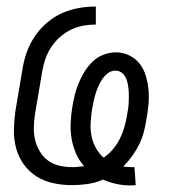

<svg xmlns="http://www.w3.org/2000/svg" viewBox="-20 -558 540 587"><path d="M380 9Q358 9 336.5 4.5Q315 0 295 -9Q272 1 248 4.5Q224 8 200 8Q171 8 143 2Q115 -4 92 -18.5Q69 -33 53 -55Q37 -77 29.5 -104Q22 -131 22.5 -160Q23 -189 27 -218L49 -348Q53 -374 62 -399Q71 -424 86.5 -447Q102 -470 123.5 -488.5Q145 -507 170 -518Q195 -529 221 -533.5Q247 -538 273 -538V-483Q254 -483 234.5 -479.5Q215 -476 196.5 -467Q178 -458 162.5 -444Q147 -430 136 -413Q125 -396 118.5 -377Q112 -358 109 -339L87 -209Q84 -189 83.5 -168.5Q83 -148 87.5 -129.5Q92 -111 102 -94.5Q112 -78 127 -67Q142 -56 161.5 -51.5Q181 -47 201 -47Q210 -47 219 -48Q228 -49 237 -50Q222 -67 212.5 -88.5Q203 -110 199 -133.5Q195 -157 196 -181.5Q197 -206 201 -230Q204 -249 208.5 -267.5Q213 -286 220.5 -304Q228 -322 238.5 -339Q249 -356 263.5 -370Q278 -384 297 -391Q316 -398 334 -398Q356 -398 375.5 -388.5Q395 -379 407.5 -362.5Q420 -346 426 -325.5Q432 -305 434 -283.5Q436 -262 434 -239.5Q432 -217 428 -195Q425 -175 420 -155.5Q415 -136 406 -117.5Q397 -99 384.5 -81.5Q372 -64 357 -49Q363 -48 369 -47.5Q375 -47 381 -47Q384 -47 386.5 -47Q389 -47 391 -47L395 8Q391 8 387.5 8.5Q384 9 380 9ZM297 -76Q313 -87 325.5 -102Q338 -117 346.5 -134Q355 -151 360 -168.5Q365 -186 368 -204Q370 -214 371.5 -224Q373 -234 373.5 -244.5Q374 -255 374 -265Q374 -275 373 -285Q372 -295 370 -304.5Q368 -314 363.5 -322.5Q359 -331 351 -336.5Q343 -342 333 -342Q333 -342 333 -342Q333 -342 333 -342Q320 -342 309.5 -334Q299 -326 292 -315Q285 -304 280 -292.5Q275 -281 271.5 -269Q268 -257 265.5 -245Q263 -233 261 -221Q258 -201 257 -180.5Q256 -160 260 -141Q264 -122 273.5 -105Q283 -88 297 -76Z"/></svg>

Font: Iosevka Curly Light Oblique
Style: Regular
Weight: 300
Italic angle: -9°
Monospace: yes
Designer: Belleve Invis
Foundry: Belleve Invis
Version: Version 11.1.0; ttfautohint (v1.8.3)